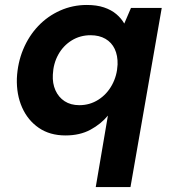

<svg xmlns="http://www.w3.org/2000/svg" viewBox="-20 -534 694 774"><path d="M366 220 415 -68Q387 -34 344.5 -11Q302 12 244 12Q181 12 136.5 -18.5Q92 -49 69 -101Q46 -153 48 -218Q51 -281 73.5 -335Q96 -389 134 -429Q172 -469 222.5 -491.5Q273 -514 330 -514Q370 -514 399.5 -504Q429 -494 449 -477Q469 -460 481 -439L508 -502H632L506 220ZM300 -110Q342 -110 376.5 -132Q411 -154 431.5 -191.5Q452 -229 454 -274Q455 -310 442.5 -336.5Q430 -363 405 -377.5Q380 -392 345 -392Q303 -392 269 -371Q235 -350 215 -314Q195 -278 193 -233Q191 -198 203.5 -170Q216 -142 240.5 -126Q265 -110 300 -110Z"/></svg>

Font: DM Sans 16pt ExtraBold
Style: Italic
Weight: 800
Italic angle: -10°
Version: Version 4.004;gftools[0.9.30]